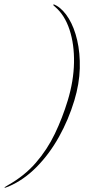

<svg xmlns="http://www.w3.org/2000/svg" viewBox="-81 -743 416 873"><path d="M257 -286Q230.5 -198.5 187 -120.5Q143.5 -42.5 85.2 16.5Q27 75.5 -42 105Q-60.5 112.5 -60.5 110Q-61 109.5 -58.2 107.2Q-55.5 105 -45 99Q30 57 82 -3Q134 -63 168.5 -135Q203 -207 227 -286Q254 -375 255.5 -458.2Q257 -541.5 235.2 -607.8Q213.5 -674 170.5 -711Q163 -717 161.8 -719Q160.5 -721 161.5 -722Q164 -724.5 176.5 -717Q207 -699 231.8 -658.5Q256.5 -618 270 -560Q283.5 -502 281.8 -432.2Q280 -362.5 257 -286Z"/></svg>

Font: Fraunces 144pt S000 Thin
Style: Italic
Weight: 100
Italic angle: -16°
Version: Version 1.000; ttfautohint (v1.8.3)